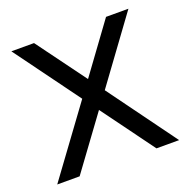

<svg xmlns="http://www.w3.org/2000/svg" viewBox="-100 -615 694 709"><g transform="rotate(-20 247.5 -260.0)"><path d="M398 0H487L292 -267L477 -520H389L248 -327L106 -520H17L203 -266L8 0H96L247 -206Z"/></g></svg>

Font: Aspekta 350
Style: Regular
Weight: 350
Designer: Ivo Dolenc
Version: Version 2.000